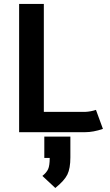

<svg xmlns="http://www.w3.org/2000/svg" viewBox="-20 -667 558 971"><path d="M204.1 23.9H335.9V128.9Q335.9 184.6 320.8 215.6Q305.7 246.6 259.8 283.7L194.3 222.7Q215.3 206.1 223.4 188.2Q231.4 170.4 231.4 131.8H204.1ZM76.7 1.5V-647H201.7V-101.1H409.7Q439.9 -102.5 465.3 -111.3L500.5 -15.1Q451.7 1.5 410.6 1.5Z"/></svg>

Font: Fantasque Sans Mono
Style: Bold
Weight: 700
Monospace: yes
Designer: Jany Belluz
Version: Version 1.8.0 ; ttfautohint (v1.8.2)